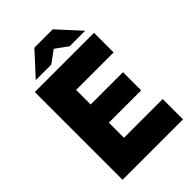

<svg xmlns="http://www.w3.org/2000/svg" viewBox="-233 -879 970 970"><g transform="rotate(-45 252.5 -393.5)"><path d="M480 0H48V-627H471V-487H203V-383H434V-253H203V-145H480ZM336 -666 270 -714 205 -666H94L205 -787H336L447 -666Z"/></g></svg>

Font: Blinker
Style: Regular
Weight: 400
Designer: Juergen Huber
Foundry: supertype
Version: 1.017